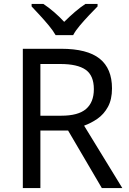

<svg xmlns="http://www.w3.org/2000/svg" viewBox="-20 -964 662 984"><path d="M294 -714Q427 -714 490.5 -663.5Q554 -613 554 -511Q554 -454 533 -416Q512 -378 479.5 -355.5Q447 -333 411 -320L607 0H502L329 -295H187V0H97V-714ZM289 -636H187V-371H294Q381 -371 421 -405.5Q461 -440 461 -507Q461 -577 419 -606.5Q377 -636 289 -636ZM265 -784Q252 -807 230 -833.5Q208 -860 184 -886Q160 -912 142 -931V-944H202Q228 -927 256 -903Q284 -879 309 -852Q336 -879 364 -903Q392 -927 418 -944H480V-931Q461 -912 436.5 -886Q412 -860 389.5 -833.5Q367 -807 355 -784Z"/></svg>

Font: Noto Sans Hanifi Rohingya
Style: Regular
Weight: 400
Designer: Monotype Design Team and DaltonMaag
Foundry: Google LLC
Version: Version 2.101